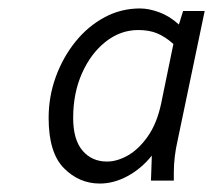

<svg xmlns="http://www.w3.org/2000/svg" viewBox="-20 -717 504 454"><path d="M95 -438Q95 -489 112 -535.5Q129 -582 158.5 -618.5Q188 -655 227 -676Q266 -697 311 -697Q332 -697 356.5 -688Q381 -679 403 -659L413 -691H464L400 -385Q391 -346 391 -309V-290H337L339 -349Q314 -318 281.5 -300.5Q249 -283 216 -283Q167 -283 131 -319.5Q95 -356 95 -438ZM153 -438Q153 -387 175 -361Q197 -335 233 -335Q257 -335 282.5 -349.5Q308 -364 329.5 -394.5Q351 -425 361 -472L390 -613Q371 -630 352 -638Q333 -646 307 -646Q265 -646 230 -618.5Q195 -591 174 -544Q153 -497 153 -438Z"/></svg>

Font: Radio Canada Light
Style: Italic
Weight: 300
Italic angle: -12°
Designer: Charles Daoud, Etienne Aubert Bonn, Alexandre Saumier Demers, Jacques Le Bailly
Foundry: Radio-Canada
Version: Version 2.104; ttfautohint (v1.8.4.7-5d5b);gftools[0.9.28.de